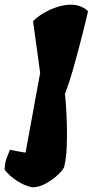

<svg xmlns="http://www.w3.org/2000/svg" viewBox="-62 -588 397 822"><path d="M76.2 213.9Q48.8 208.5 24.2 194.3Q-0.5 180.2 -18.1 164.3Q-35.6 148.4 -42.5 137.2Q-40.5 108.9 -34.7 92Q-28.8 75.2 -19.5 53.2Q-13.7 54.2 6.6 58.3Q26.9 62.5 47.4 65.4L109.9 -275.9L79.6 -497.1Q96.7 -515.1 123.5 -531.2Q150.4 -547.4 181.6 -557.6Q212.9 -567.9 242.2 -567.9Q262.7 -567.9 281.7 -561Q300.8 -554.2 314.9 -539.6Q314.9 -539.1 309.3 -515.4Q303.7 -491.7 294.2 -453.9Q284.7 -416 272.9 -371.6Q261.2 -327.1 248.8 -284.2Q236.3 -241.2 224.6 -209L218.3 -191.9L214.8 -181.2L216.8 -182.1Q218.3 -167.5 220.7 -131.8Q223.1 -96.2 224.4 -50.5Q225.6 -4.9 223.6 41.5Q221.7 87.9 213.4 124Q210 137.7 187.7 158.9Q165.5 180.2 135.3 197Q105 213.9 76.2 213.9Z"/></svg>

Font: Fruktur
Style: Italic
Weight: 400
Italic angle: -8°
Designer: Viktoriya Grabowska, Eben Sorkin
Foundry: Viktoriya Grabowska
Version: Version 1.008; ttfautohint (v1.8.4.7-5d5b)